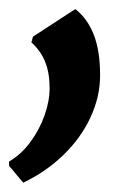

<svg xmlns="http://www.w3.org/2000/svg" viewBox="-46 -149 304 422"><path d="M5 252.5 -26 215.5V206Q0.5 190.5 20.5 163.5Q40.5 136.5 51.8 105Q63 73.5 63 45Q63 18.5 57.5 -0.5Q52 -19.5 43 -32.8Q34 -46 23 -56L26.5 -68.5L119.5 -129Q146 -108.5 160 -73Q174 -37.5 174 16.5Q174 63.5 153 108.8Q132 154 93.8 191.2Q55.5 228.5 5 252.5Z"/></svg>

Font: Merriweather 28pt ExtraBold
Style: Italic
Weight: 800
Italic angle: -7.8°
Version: Version 2.101